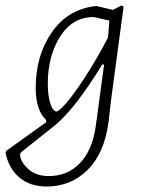

<svg xmlns="http://www.w3.org/2000/svg" viewBox="-77 -482 525 699"><path d="M275 -460 334 -446 365 -462 373 -458 328 -123 318 -37Q303 76 242 136.5Q181 197 93 197Q33 197 -5.5 165Q-44 133 -57 75L-54 67L91 -37V-45Q53 -81 53 -162Q53 -279 111 -363.5Q169 -448 271 -460ZM97 -177Q97 -142 103 -117.5Q109 -93 116 -84.5Q123 -76 129 -76Q137 -76 163.5 -106Q190 -136 232.5 -201Q275 -266 316 -345L318 -364L321 -407L264 -420Q187 -420 142 -349Q97 -278 97 -177ZM101 159Q169 159 214.5 111.5Q260 64 272 -25L302 -247H295Q199 -90 126 -28L4 69Q-4 76 -4 82Q-2 108 26 133.5Q54 159 101 159Z"/></svg>

Font: Alegreya Sans Light
Style: Italic
Weight: 300
Italic angle: -7°
Designer: Juan Pablo del Peral
Foundry: Huerta Tipografica
Version: Version 2.007